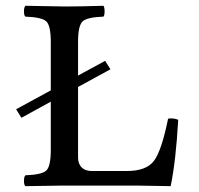

<svg xmlns="http://www.w3.org/2000/svg" viewBox="-20 -635 680 657"><path d="M339.8 -426.8 357.9 -397.9 247.1 -337.4V-96.2Q247.1 -74.2 259.5 -62Q272 -49.8 293.9 -49.8H414.1Q481 -49.8 507.1 -85Q533.2 -120.1 555.2 -229Q573.2 -231.9 589.8 -225.1Q582 -85 564 2Q472.2 0 444.8 0H196.8Q115.7 1 66.9 2Q62 -2 62 -15.9Q62 -29.8 66.9 -35.2Q122.1 -37.1 137.9 -51Q153.8 -64.9 153.8 -122.1V-287.1L53.2 -231.9L35.2 -261.2L153.8 -325.7V-491.2Q153.8 -548.3 137.9 -562.3Q122.1 -576.2 66.9 -578.1Q62 -582 62 -595.9Q62 -609.9 66.9 -615.2Q148.9 -613.3 202.1 -612.8Q253.9 -612.8 334 -615.2Q337.9 -610.4 337.9 -596.2Q337.9 -582 334 -578.1Q278.8 -576.2 262.9 -562Q247.1 -547.9 247.1 -491.2V-376.5Z"/></svg>

Font: Linux Libertine Mono
Style: Mono
Weight: 400
Designer: Philipp H. Poll
Foundry: Philipp H. Poll
Version: Version 5.1.7 ; ttfautohint (v0.9)